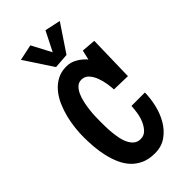

<svg xmlns="http://www.w3.org/2000/svg" viewBox="-214 -728 788 788"><g transform="rotate(-45 180.0 -333.5)"><path d="M335.4 -499 330.6 -298.8 251.5 -300.8Q251 -314.5 247.8 -335.2Q244.6 -356 237.3 -375.7Q230 -395.5 217.3 -409.7Q204.6 -423.8 185.1 -423.8Q169.4 -423.8 158.4 -413.6Q147.5 -403.3 140.1 -387.2Q132.8 -371.1 128.4 -351.1Q124 -331.1 121.8 -311.5Q119.6 -292 119.1 -275.1Q118.7 -258.3 118.7 -248Q118.7 -236.8 118.9 -220Q119.1 -203.1 120.8 -184.3Q122.6 -165.5 126.2 -146.7Q129.9 -127.9 137.5 -112.8Q145 -97.7 156.5 -88.4Q168 -79.1 185.1 -79.1Q205.1 -79.1 218.3 -92.8Q231.4 -106.4 239.5 -125.7Q247.6 -145 250.7 -166Q253.9 -187 254.4 -202.1H332.5Q332 -168.9 323.7 -132.8Q315.4 -96.7 297.6 -66.2Q279.8 -35.6 252 -15.9Q224.1 3.9 185.1 3.9Q150.9 3.9 125.7 -7.3Q100.6 -18.6 82.8 -37.8Q64.9 -57.1 53.7 -82.8Q42.5 -108.4 36.1 -136.5Q29.8 -164.6 27.3 -193.8Q24.9 -223.1 24.9 -250Q24.9 -273.4 27.8 -301.5Q30.8 -329.6 37.8 -357.9Q44.9 -386.2 56.6 -413.1Q68.4 -439.9 85.7 -460.4Q103 -481 126.2 -493.4Q149.4 -505.9 180.2 -505.9Q204.6 -505.9 226.6 -493.2Q248.5 -480.5 264.2 -461.9L273.9 -503.9ZM293 -656.7 213.9 -538.6 148.4 -533.7 67.4 -656.7 136.7 -671.4 181.6 -586.4 224.6 -671.4Z"/></g></svg>

Font: Maiden Orange
Style: Regular
Weight: 400
Designer: Astigmatic (AOETI)
Foundry: Astigmatic (AOETI)
Version: Version 1.001